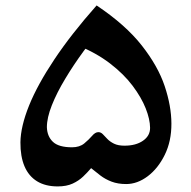

<svg xmlns="http://www.w3.org/2000/svg" viewBox="-20 -642 685 688"><path d="M186.8 26Q142.8 26 112.8 7.6Q82.8 -10.8 67.8 -46.1Q52.8 -81.5 53.2 -132.2Q54 -189 84.2 -263.9Q114.5 -338.8 174.8 -429.1Q235 -519.5 326.2 -622.5L353.8 -554.5Q316.8 -509.5 280 -459.2Q243.2 -409 213.4 -359.2Q183.5 -309.5 165.8 -264.9Q148 -220.2 148 -186.2Q149 -153.5 169.5 -133.9Q190 -114.2 238.2 -114.2Q265.2 -114.2 281.9 -128Q298.5 -141.8 309.9 -155.1Q321.2 -168.5 332.5 -168.5Q341.2 -168.5 348.4 -161.2Q355.5 -154 364.6 -144.2Q373.8 -134.5 388.5 -127.2Q403.2 -120 426 -120Q467 -120 492.5 -137.8Q518 -155.5 517.8 -184Q517.5 -214.8 502 -253.9Q486.5 -293 455.1 -334.8Q423.8 -376.5 374.4 -414.5Q325 -452.5 256.8 -480.2L326.2 -622.5Q429.8 -553.2 488 -479.1Q546.2 -405 570.1 -333.5Q594 -262 594.2 -199.2Q594.5 -136.2 570.5 -87.4Q546.5 -38.5 509.4 -10.5Q472.2 17.5 432.2 17.5Q402.5 17.5 379.9 8.9Q357.2 0.2 339.9 -13Q322.5 -26.2 306.5 -39.5Q294 -24.8 278.1 -9.5Q262.2 5.8 240.2 15.9Q218.2 26 186.8 26Z"/></svg>

Font: Marhey Light
Style: Regular
Weight: 300
Designer: Nur Syamsi & Bustanul Arifin
Foundry: Namelatype
Version: Version 1.000